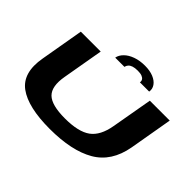

<svg xmlns="http://www.w3.org/2000/svg" viewBox="-162 -1132 1433 1433"><g transform="rotate(45 555.0 -415.5)"><path d="M484.5 3Q715 3 848.2 -74.2Q981.5 -151.5 1014 -331.5L1073.5 -674.5H863.5L806.5 -350.5Q786 -231 718.5 -181.8Q651 -132.5 509 -132.5Q368 -132.5 317.8 -182.2Q267.5 -232 288.5 -350.5L345 -674.5H135L75.5 -331.5Q43.5 -151.5 149.2 -74.2Q255 3 484.5 3ZM653.5 -834Q599 -834 555.8 -818.5Q512.5 -803 485.8 -776.5Q459 -750 453.5 -719H551Q553.5 -733.5 563.5 -745Q573.5 -756.5 592.5 -763Q611.5 -769.5 642 -769.5Q670 -769.5 686.5 -763Q703 -756.5 710 -745.2Q717 -734 714 -719H812Q817.5 -750 799.2 -776.5Q781 -803 743.5 -818.5Q706 -834 653.5 -834Z"/></g></svg>

Font: Anybody ExtraExpanded
Style: Bold Italic
Weight: 700
Width: 8
Italic angle: -10°
Version: Version 1.113;gftools[0.9.25]